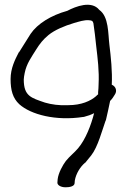

<svg xmlns="http://www.w3.org/2000/svg" viewBox="-20 -760 531 816"><path d="M25 -424C25 -377 34 -343 62 -317C111 -273 217 -245 334 -263H336C355 -268 366 -272 380 -279C367 -228 344 -168 312 -130C296 -111 276 -96 260 -76C247 -59 228 -25 225 2L224 16V17C224 26 237 36 259 36C276 36 296 32 297 19L298 7C303 -22 321 -51 341 -68H342C343 -69 368 -100 368 -100C396 -136 414 -206 429 -248H430V-249C436 -273 442 -303 448 -331C457 -340 462 -348 468 -358C479 -374 472 -393 455 -400C458 -456 451 -520 445 -569C439 -617 443 -689 402 -718C369 -759 302 -733 266 -714C197 -695 139 -659 110 -616C96 -593 76 -562 61 -538H60C44 -507 25 -470 25 -424ZM397 -359C395 -358 392 -355 388 -351C365 -331 326 -313 270 -313H268C233 -311 198 -316 171 -324C113 -344 81 -351 81 -422C81 -430 83 -439 85 -450C93 -490 113 -516 134 -550C149 -574 163 -592 186 -611C213 -633 254 -650 294 -662C315 -668 339 -676 358 -674C372 -673 374 -671 377 -661C382 -629 385 -600 389 -563C395 -512 402 -458 399 -402V-401C399 -390 398 -379 397 -368Z"/></svg>

Font: Stray Cat
Style: BdExt
Weight: 700
Version: Version 1.0